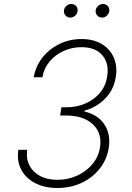

<svg xmlns="http://www.w3.org/2000/svg" viewBox="-20 -933 661 963"><path d="M268.1 9.9Q203.8 9.9 156.4 -14.6Q109 -39.1 86.3 -82.4Q63.6 -125.7 72.1 -181.8H116.5Q107.2 -115.4 149.9 -73.3Q192.5 -31.2 268.5 -31.2Q322.1 -31.2 367.9 -52.6Q413.7 -73.9 444.1 -110.6Q474.4 -147.4 481.5 -193.5Q492.9 -265.3 445.8 -309.5Q398.8 -353.7 309.3 -353.7H281.6L288 -394.9H313.9Q364.7 -394.9 408.4 -413.9Q452.1 -432.9 481.2 -467.3Q510.3 -501.8 517.4 -548.7Q528.4 -613.3 494.1 -654.8Q459.9 -696.4 387.8 -696.4Q341.3 -696.4 299.5 -677.6Q257.8 -658.7 229 -624.8Q200.3 -590.9 192.8 -545.5H149.1Q159.1 -601.9 193.5 -645.1Q228 -688.2 278.9 -712.7Q329.9 -737.2 388.1 -737.2Q449.6 -737.2 491.3 -711.6Q533 -686.1 551.3 -642.8Q569.6 -599.4 560.7 -546.5Q551.1 -484 508.3 -439.6Q465.6 -395.2 403.1 -377.5V-373.9Q470.9 -358 503.7 -308.4Q536.6 -258.9 525.2 -190Q515.6 -132.1 479.8 -86.8Q443.9 -41.5 389.2 -15.8Q334.5 9.9 268.1 9.9ZM332.4 -844.8Q317.5 -844.8 307.9 -856Q298.3 -867.2 301.1 -882.5Q303.3 -895.2 313.9 -904.1Q324.6 -913 337 -913Q353 -913 362.2 -902Q371.4 -891 368.6 -875Q367.2 -863.3 356.5 -854Q345.9 -844.8 332.4 -844.8ZM491.5 -844.8Q476.6 -844.8 467 -856.2Q457.4 -867.5 460.2 -882.5Q462.4 -894.9 473 -903.9Q483.7 -913 496.1 -913Q512.1 -913 521.5 -901.8Q530.9 -890.6 527.7 -875Q525.2 -862.6 515.1 -853.7Q505 -844.8 491.5 -844.8Z"/></svg>

Font: Inter UI Extra Light
Style: Italic
Weight: 200
Italic angle: -9.39999°
Designer: Rasmus Andersson
Foundry: rsms
Version: 3.2;8d6f07862